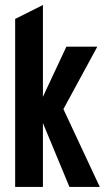

<svg xmlns="http://www.w3.org/2000/svg" viewBox="-20 -740 415 760"><path d="M40 0V-665L149.9 -720.2V-356.9L242.7 -555.2H365.2L231 -308.1L375 0H254.9L149.9 -252.9V0Z"/></svg>

Font: Horta
Style: Regular
Weight: 600
Width: 3
Version: Version 0.11